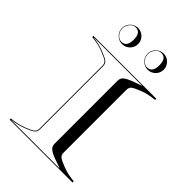

<svg xmlns="http://www.w3.org/2000/svg" viewBox="-265 -1027 1134 1134"><g transform="rotate(45 302.5 -459.5)"><path d="M340.5 -852.1Q340.5 -870.6 349.6 -885.8Q358.7 -901.1 374 -910.2Q389.2 -919.3 407.7 -919.3Q426.2 -919.3 441.4 -910.2Q456.7 -901.1 465.8 -885.8Q474.9 -870.6 474.9 -852.1Q474.9 -833.6 465.8 -818.4Q456.7 -803.1 441.4 -794Q426.2 -784.9 407.7 -784.9Q389.2 -784.9 374 -794Q358.7 -803.1 349.6 -818.4Q340.5 -833.6 340.5 -852.1ZM343.3 -852.1Q343.3 -835.9 350.7 -822.1Q358.1 -808.4 370 -800.2Q381.9 -791.9 395.1 -791.9Q438.5 -791.9 438.5 -852.1Q438.5 -912.3 395.1 -912.3Q380.8 -912.3 369.1 -903.5Q357.3 -894.7 350.3 -880.8Q343.3 -866.9 343.3 -852.1ZM126.5 -852.1Q126.5 -870.6 135.6 -885.8Q144.7 -901.1 160 -910.2Q175.2 -919.3 193.7 -919.3Q212.2 -919.3 227.4 -910.2Q242.7 -901.1 251.8 -885.8Q260.9 -870.6 260.9 -852.1Q260.9 -833.6 251.8 -818.4Q242.7 -803.1 227.4 -794Q212.2 -784.9 193.7 -784.9Q175.2 -784.9 160 -794Q144.7 -803.1 135.6 -818.4Q126.5 -833.6 126.5 -852.1ZM129.3 -852.1Q129.3 -835.9 136.7 -822.1Q144.1 -808.4 156 -800.2Q167.9 -791.9 181.1 -791.9Q224.5 -791.9 224.5 -852.1Q224.5 -912.3 181.1 -912.3Q166.8 -912.3 155.1 -903.5Q143.3 -894.7 136.3 -880.8Q129.3 -866.9 129.3 -852.1ZM40 -690V-700H565V-690Q534.5 -686.5 513 -682Q491.5 -677.5 467 -667.5Q429.5 -653 416.2 -643Q403 -633 403 -612.5V-87.5Q403 -67 416.2 -57Q429.5 -47 467 -32.5Q491.5 -23 513 -18.2Q534.5 -13.5 565 -10V0H40V-10Q70.5 -13.5 92 -18.2Q113.5 -23 138 -32.5Q175.5 -47 188.8 -57Q202 -67 202 -87.5V-612.5Q202 -633 188.8 -643Q175.5 -653 138 -667.5Q113.5 -677.5 92 -682Q70.5 -686.5 40 -690ZM50 -6.5V-5H450V-6.5Q430.5 -13.5 417 -18Q403.5 -22.5 389 -28Q359.5 -39.5 343.8 -52Q328 -64.5 328 -87.5V-612.5Q328 -636 343.8 -648.2Q359.5 -660.5 389 -672Q403.5 -677.5 417 -682.2Q430.5 -687 450 -693.5V-695H50V-693.5Q77 -690.5 98 -685.2Q119 -680 140.5 -671.5Q177.5 -657 192.2 -646.5Q207 -636 207 -612.5V-87.5Q207 -64.5 192.2 -53.8Q177.5 -43 140.5 -28.5Q119 -20 98 -14.8Q77 -9.5 50 -6.5Z"/></g></svg>

Font: Engraving Unshaded CC
Style: Bold
Weight: 700
Designer: indestructible type*
Foundry: Cowboy Collective
Version: Version 1.000